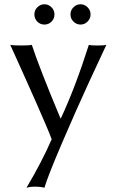

<svg xmlns="http://www.w3.org/2000/svg" viewBox="-20 -642 546 899"><path d="M28 -432Q42 -429 80 -429Q116 -429 129 -432Q162 -330 263 -88H265Q332 -231 396 -432Q406 -429 435 -429Q468 -429 478 -432Q457 -388 397.5 -259Q338 -130 271.5 25Q205 180 188 237Q171 232 139 232Q121 232 104 237Q176 116 222 10Q212 -17 192.5 -62.5Q173 -108 149 -162.5Q125 -217 104 -263.5Q83 -310 59.5 -362.5Q36 -415 28 -432ZM154.5 -541Q141 -555 141 -574.5Q141 -594 155 -608Q169 -622 188 -622Q207 -622 221 -608Q235 -594 235 -574.5Q235 -555 221.5 -541Q208 -527 188 -527Q168 -527 154.5 -541ZM324 -541Q310 -555 310 -574.5Q310 -594 324 -608Q338 -622 357 -622Q376 -622 390 -608Q404 -594 404 -574.5Q404 -555 390 -541Q376 -527 357 -527Q338 -527 324 -541Z"/></svg>

Font: Libertinus Sans
Style: Regular
Weight: 400
Designer: Philipp H. Poll
Foundry: Khaled Hosny
Version: Version 6.1